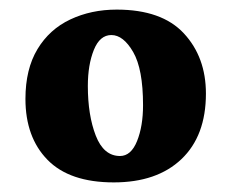

<svg xmlns="http://www.w3.org/2000/svg" viewBox="-20 -737 484 400"><path d="M33 -531Q33 -593 58 -634.5Q83 -676 126.5 -696.5Q170 -717 223 -717Q317 -717 363 -667.5Q409 -618 409 -542Q409 -454 358 -405.5Q307 -357 217 -357Q125 -357 79 -404Q33 -451 33 -531ZM163 -558Q163 -497 179.5 -454.5Q196 -412 230 -412Q253 -412 265.5 -443Q278 -474 278 -518Q278 -593 257.5 -628.5Q237 -664 212 -664Q188 -664 175.5 -633Q163 -602 163 -558Z"/></svg>

Font: Vollkorn ExtraBold
Style: Regular
Weight: 800
Designer: Friedrich Althausen
Foundry: Friedrich Althausen
Version: Version 5.000; ttfautohint (v1.8.3)